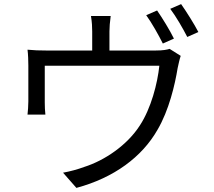

<svg xmlns="http://www.w3.org/2000/svg" viewBox="-20 -867 1040 935"><path d="M745 -816 692 -793C719 -756 753 -695 773 -655L827 -679C807 -720 770 -780 745 -816ZM862 -847 809 -824C837 -787 870 -730 892 -687L946 -711C927 -748 888 -810 862 -847ZM860 -595 806 -629C793 -625 775 -621 737 -621H513V-714C513 -735 515 -758 519 -789H423C428 -758 429 -735 429 -714V-621H207C172 -621 143 -622 114 -625C117 -603 118 -569 118 -548C118 -514 118 -404 118 -373C118 -353 116 -326 114 -309H201C199 -324 198 -350 198 -368C198 -399 198 -505 198 -547H756C747 -461 716 -340 661 -256C600 -161 491 -86 390 -54C358 -42 320 -32 287 -26L352 48C535 -1 672 -103 747 -235C803 -330 832 -455 845 -535C849 -554 855 -581 860 -595Z"/></svg>

Font: Source Han Sans KR
Style: Regular
Weight: 400
Designer: Ryoko NISHIZUKA 西塚涼子 (kana, bopomofo & ideographs); Paul D. Hunt (Latin, Greek & Cyrillic); Sandoll Communications 산돌커뮤니
Foundry: Adobe
Version: Version 2.004;hotconv 1.0.118;makeotfexe 2.5.65603